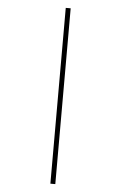

<svg xmlns="http://www.w3.org/2000/svg" viewBox="-64 -804 687 1088"><g transform="rotate(5 279.5 -260.0)"><path d="M265 240V-760H293V240Z"/></g></svg>

Font: Noto Serif Armenian Thin
Style: Regular
Weight: 250
Version: Version 2.007